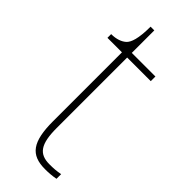

<svg xmlns="http://www.w3.org/2000/svg" viewBox="-222 -689 730 730"><g transform="rotate(45 143.0 -323.5)"><path d="M202 10C220 10 238 9 259 5V-20C238 -16 223 -15 201 -15C145 -15 123 -46 123 -132V-511H250V-536H123V-657H103C103 -592 92 -563 79 -551C66 -539 45 -531 17 -531V-511H95V-141C95 -30 125 10 202 10Z"/></g></svg>

Font: Noto Serif Gurmukhi Thin
Style: Regular
Weight: 100
Designer: Vaibhav Singh and the Monotype Design Team
Foundry: Monotype Imaging Inc.
Version: Version 2.004